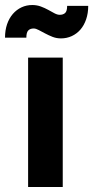

<svg xmlns="http://www.w3.org/2000/svg" viewBox="-51 -745 372 765"><path d="M199 -515.5V0H61V-515.5ZM187 -686Q200.5 -686 208.5 -693.2Q216.5 -700.5 216.5 -721.5H300.5Q300.5 -692 292.2 -668Q284 -644 269.5 -627.2Q255 -610.5 235 -601.2Q215 -592 192 -592Q174 -592 158.2 -598.2Q142.5 -604.5 128.8 -611.8Q115 -619 103.5 -625.2Q92 -631.5 83 -631.5Q69.5 -631.5 61.8 -623.8Q54 -616 54 -595H-31Q-31 -624.5 -22.8 -648.5Q-14.5 -672.5 0.2 -689.5Q15 -706.5 34.8 -715.8Q54.5 -725 77.5 -725Q96 -725 112 -719Q128 -713 141.5 -705.5Q155 -698 166.2 -692Q177.5 -686 187 -686Z"/></svg>

Font: LatoLatin Heavy
Style: Regular
Weight: 800
Designer: Lukasz Dziedzic with Adam Twardoch and Botio Nikoltchev
Foundry: tyPoland Lukasz Dziedzic
Version: Version 2.015; 2015-08-06; http://www.latofonts.com/